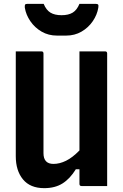

<svg xmlns="http://www.w3.org/2000/svg" viewBox="-20 -967 640 998"><path d="M210 11Q137 11 99.5 -34.5Q62 -80 62 -155V-700H195Q206 -700 206 -689V-171Q206 -115 258 -115Q290 -115 323.5 -131.5Q357 -148 393 -185V-700H526Q537 -700 537 -689V0H404Q393 0 393 -11V-87H374Q344 -38 305 -13.5Q266 11 210 11ZM393 -947H477Q487 -947 490 -943Q493 -939 491 -927Q485 -890 462 -856.5Q439 -823 403.5 -802.5Q368 -782 324 -782H276Q232 -782 196.5 -802.5Q161 -823 138 -856.5Q115 -890 109 -927Q108 -939 110.5 -943Q113 -947 123 -947H207Q220 -915 242 -901.5Q264 -888 300 -888Q336 -888 358 -901.5Q380 -915 393 -947Z"/></svg>

Font: Recursive Mn Lnr St
Style: Bold
Weight: 700
Monospace: yes
Version: Version 1.079;hotconv 1.0.112;makeotfexe 2.5.65598; ttfautoh